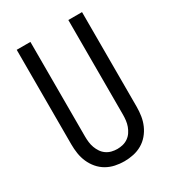

<svg xmlns="http://www.w3.org/2000/svg" viewBox="-179 -838 859 947"><g transform="rotate(-30 250.0 -364.0)"><path d="M250 7Q224 7 198 1.5Q172 -4 149.5 -17Q127 -30 110 -50Q93 -70 82.5 -94Q72 -118 68 -144Q64 -170 64 -196V-735H142V-196Q142 -180 144 -163.5Q146 -147 151.5 -132Q157 -117 166 -103.5Q175 -90 188.5 -80.5Q202 -71 218 -67Q234 -63 250 -63Q266 -63 282 -67Q298 -71 311.5 -80.5Q325 -90 334 -103.5Q343 -117 348.5 -132Q354 -147 356 -163.5Q358 -180 358 -196V-735H436V-196Q436 -170 432 -144Q428 -118 417.5 -94Q407 -70 390 -50Q373 -30 350.5 -17Q328 -4 302 1.5Q276 7 250 7Z"/></g></svg>

Font: Iosevka Custom
Style: Regular
Weight: 400
Monospace: yes
Designer: Belleve Invis
Foundry: Belleve Invis
Version: Version 32.5.0; ttfautohint (v1.8.4)